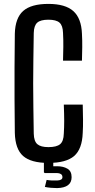

<svg xmlns="http://www.w3.org/2000/svg" viewBox="-20 -827 485 984"><path d="M228 8Q139 8 98.5 -27.5Q58 -63 56 -146Q55 -238 54.5 -319Q54 -400 54.5 -481Q55 -562 56 -654Q58 -735 99 -771Q140 -807 228 -807Q315 -807 356 -770Q397 -733 400 -654Q402 -618 401.5 -585Q401 -552 400 -516H303Q304 -554 304.5 -587.5Q305 -621 303 -658Q302 -696 285 -711Q268 -726 228 -726Q188 -726 171 -711Q154 -696 153 -658Q152 -585 151 -522Q150 -459 150 -399.5Q150 -340 151 -277Q152 -214 153 -142Q154 -103 171.5 -88Q189 -73 228 -73Q270 -73 288 -88Q306 -103 307 -142Q309 -175 309 -207.5Q309 -240 307 -291H404Q405 -249 405.5 -214Q406 -179 404 -146Q401 -63 360 -27.5Q319 8 228 8ZM273 137Q258 137 241 135.5Q224 134 210 131L219 95Q240 99 273 98Q300 97 300 81Q300 70 292 65Q284 60 273 60H209L205 56V-13H253V25H273Q304 25 325.5 37.5Q347 50 347 81Q347 135 273 137Z"/></svg>

Font: Big Shoulders Text SemiBold
Style: Regular
Weight: 600
Designer: Patric King
Foundry: XO Type Co
Version: Version 1.000; ttfautohint (v1.8.2)